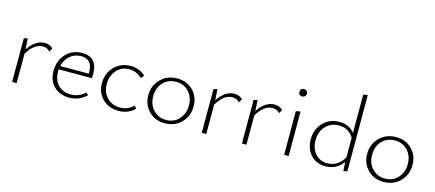

<svg xmlns="http://www.w3.org/2000/svg" viewBox="-53 -1219 3909 1727"><g transform="rotate(15 1902.0 -355.0)"><path d="M281 -415Q329 -415 357 -384L338 -350Q313 -380 272 -380Q191 -380 128 -273V0H86V-407L121 -414L127 -314Q194 -415 281 -415Z M757 -81 777 -60Q706 4 618 4Q529 4 474.5 -49.5Q420 -103 420 -192Q420 -291 480 -353Q540 -415 630 -415Q701 -415 736.5 -374.5Q772 -334 772 -262Q772 -231 770 -218H462Q461 -211 461 -196Q461 -119 505.5 -73Q550 -27 624 -27Q697 -27 757 -81ZM628 -385Q568 -385 524.5 -348.5Q481 -312 467 -250H733V-260Q733 -385 628 -385Z M1076 4Q986 4 927.5 -53Q869 -110 869 -200Q869 -292 929.5 -353.5Q990 -415 1081 -415Q1161 -415 1219 -362L1194 -333Q1144 -383 1076 -383Q1004 -383 958.5 -331.5Q913 -280 913 -204Q913 -126 961 -77Q1009 -28 1082 -28Q1154 -28 1205 -79L1227 -57Q1167 4 1076 4Z M1506 4Q1417 4 1358.5 -54.5Q1300 -113 1300 -202Q1300 -294 1361.5 -354.5Q1423 -415 1516 -415Q1604 -415 1662 -357Q1720 -299 1720 -210Q1720 -117 1659.5 -56.5Q1599 4 1506 4ZM1511 -28Q1584 -28 1630.5 -79Q1677 -130 1677 -206Q1677 -284 1630.5 -333.5Q1584 -383 1512 -383Q1438 -383 1391.5 -333Q1345 -283 1345 -206Q1345 -128 1392 -78Q1439 -28 1511 -28Z M2047 -415Q2095 -415 2123 -384L2104 -350Q2079 -380 2038 -380Q1957 -380 1894 -273V0H1852V-407L1887 -414L1893 -314Q1960 -415 2047 -415Z M2421 -415Q2469 -415 2497 -384L2478 -350Q2453 -380 2412 -380Q2331 -380 2268 -273V0H2226V-407L2261 -414L2267 -314Q2334 -415 2421 -415Z M2640 -549Q2624 -549 2614.5 -558.5Q2605 -568 2605 -583Q2605 -599 2614.5 -608.5Q2624 -618 2640 -618Q2655 -618 2665 -608.5Q2675 -599 2675 -583Q2675 -568 2665 -558.5Q2655 -549 2640 -549ZM2619 0V-407L2661 -414V0Z M3166 -707 3207 -714V-3L3171 3L3167 -79Q3104 4 3003 4Q2918 4 2866 -52.5Q2814 -109 2814 -197Q2814 -291 2874 -353Q2934 -415 3024 -415Q3116 -415 3166 -350ZM3011 -27Q3111 -27 3166 -122V-305Q3121 -383 3028 -383Q2954 -383 2906 -332Q2858 -281 2858 -200Q2858 -125 2900 -76Q2942 -27 3011 -27Z M3544 4Q3455 4 3396.5 -54.5Q3338 -113 3338 -202Q3338 -294 3399.5 -354.5Q3461 -415 3554 -415Q3642 -415 3700 -357Q3758 -299 3758 -210Q3758 -117 3697.5 -56.5Q3637 4 3544 4ZM3549 -28Q3622 -28 3668.5 -79Q3715 -130 3715 -206Q3715 -284 3668.5 -333.5Q3622 -383 3550 -383Q3476 -383 3429.5 -333Q3383 -283 3383 -206Q3383 -128 3430 -78Q3477 -28 3549 -28Z"/></g></svg>

Font: EauTestText Light
Style: Regular
Weight: 300
Designer: Christian Thalmann (Catharsis Fonts)
Version: Version 0.001;PS 000.001;hotconv 1.0.88;makeotf.lib2.5.64775